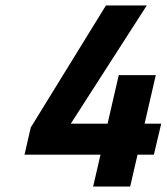

<svg xmlns="http://www.w3.org/2000/svg" viewBox="-20 -680 612 705"><path d="M322 5 349 -112H70L93 -212L369 -660H519L240 -226H375L416 -404H552L511 -226H572L545 -112H485L458 5Z"/></svg>

Font: Titillium Web
Style: Bold Italic
Weight: 700
Italic angle: -13°
Version: Version 1.001;PS 57.000;hotconv 1.0.70;makeotf.lib2.5.55311